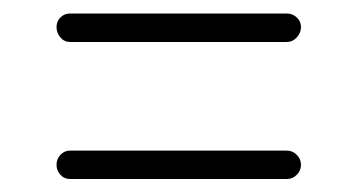

<svg xmlns="http://www.w3.org/2000/svg" viewBox="-20 -455 540 290"><path d="M85.9 -391.6Q77.1 -391.6 71.3 -398.4Q65.4 -405.3 65.4 -414.1Q65.4 -422.9 71.3 -428.7Q77.1 -434.6 85.9 -434.6H413.1Q421.9 -434.6 428.2 -428.7Q434.6 -422.9 434.6 -414.1Q434.6 -405.3 428.2 -398.4Q421.9 -391.6 413.1 -391.6ZM85.9 -184.6Q77.1 -184.6 71.3 -190.9Q65.4 -197.3 65.4 -206.1Q65.4 -214.8 71.3 -221.2Q77.1 -227.5 85.9 -227.5H413.1Q421.9 -227.5 428.2 -221.2Q434.6 -214.8 434.6 -206.1Q434.6 -197.3 428.2 -190.9Q421.9 -184.6 413.1 -184.6Z"/></svg>

Font: Rounded-L Mgen+ 1mn light
Style: Regular
Weight: 200
Designer: [Source Han Sans]
Ryoko NISHIZUKA  (kana & ideographs); Paul D. Hunt (Latin, Greek & Cyrillic); Wenlong ZHANG  (bopomofo
Version: Version 1.059.20150602